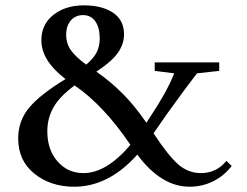

<svg xmlns="http://www.w3.org/2000/svg" viewBox="-20 -690 928 721"><path d="M258.3 11.2Q170.4 11.2 109.4 -37.6Q48.3 -86.4 48.3 -170.4Q48.3 -236.8 90.1 -286.4Q131.8 -335.9 226.1 -393.1Q135.3 -462.4 135.3 -538.6Q135.3 -598.6 180.7 -634.3Q226.1 -669.9 295.4 -669.9Q362.8 -669.9 404.3 -642.3Q445.8 -614.7 445.8 -560.5Q445.8 -525.4 423.1 -492.4Q400.4 -459.5 341.8 -420.9Q395.5 -383.8 440.9 -338.1Q486.3 -292.5 529.8 -229L546.4 -254.9Q606 -343.8 634.3 -414.6L561 -423.8V-455.6H803.2V-423.8L719.7 -414.6Q682.6 -367.2 609.9 -266.1L556.6 -189.5Q611.3 -106 648.9 -73Q686.5 -40 734.4 -40Q793 -40 830.1 -85.9L850.1 -66.9Q821.8 -29.8 780.5 -9.3Q739.3 11.2 691.9 11.2Q585 11.2 495.6 -109.4Q388.2 11.2 258.3 11.2ZM228.5 -559.1Q228.5 -526.9 246.1 -501.7Q263.7 -476.6 303.7 -447.3Q333.5 -472.7 344 -495.4Q354.5 -518.1 354.5 -544.9Q354.5 -586.4 337.9 -609.9Q321.3 -633.3 292 -633.3Q263.2 -633.3 245.8 -613Q228.5 -592.8 228.5 -559.1ZM157.7 -196.8Q157.7 -127.9 196 -84Q234.4 -40 293 -40Q379.4 -39.6 469.7 -146Q370.1 -293.9 260.3 -369.1Q205.1 -329.1 181.4 -287.8Q157.7 -246.6 157.7 -196.8Z"/></svg>

Font: Elstob 6pt Medium
Style: Regular
Weight: 500
Designer: Peter S. Baker
Version: Version 1.015